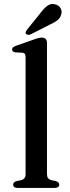

<svg xmlns="http://www.w3.org/2000/svg" viewBox="-20 -922 343 942"><path d="M210.5 -712V-68.5Q210.5 -55 215.5 -48.2Q220.5 -41.5 230 -38.5L253 -34Q262 -31 266.2 -27Q270.5 -23 270.5 -16.5Q270.5 -9 265 -4.5Q259.5 0 248 0H66.5Q55.5 0 50 -4.5Q44.5 -9 44.5 -16.5Q44.5 -22.5 48.8 -26.8Q53 -31 61.5 -33.5L85.5 -38.5Q95 -41.5 100.2 -48Q105.5 -54.5 105.5 -68V-641.5Q105.5 -652.5 101.8 -657.5Q98 -662.5 89.5 -663.5L55.5 -665Q47 -666.5 43.2 -670Q39.5 -673.5 39.5 -679Q39.5 -685.5 43.8 -689.5Q48 -693.5 59 -697.5L142.5 -727Q158.5 -733 168.2 -735.2Q178 -737.5 184.5 -737.5Q197.5 -737.5 204 -730.8Q210.5 -724 210.5 -712ZM178 -857.5Q195.5 -881 212.2 -893.5Q229 -906 249.5 -901Q268 -897 276.5 -882.5Q285 -868 281 -853.5Q277 -835 262.8 -823.5Q248.5 -812 226 -802L129.5 -753Q124 -750.5 118 -751Q112 -751.5 108 -755.5Q104 -760 106 -765Q108 -770 111.5 -775Z"/></svg>

Font: Fraunces 16pt
Style: Regular
Weight: 400
Version: Version 1.000;[b76b70a41]